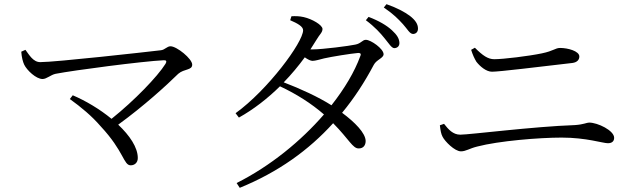

<svg xmlns="http://www.w3.org/2000/svg" viewBox="-20 -835 3040 921"><path d="M329 -378 315 -360C369 -321 420 -279 463 -229C576 -108 572 -42 607 -42C626 -42 641 -55 641 -77C641 -128 602 -185 547 -237C671 -327 779 -426 835 -481C864 -506 902 -497 902 -525C902 -553 828 -613 798 -613C781 -613 771 -596 752 -594C676 -585 247 -537 173 -537C139 -537 120 -572 102 -596L82 -587C84 -559 90 -538 96 -525C109 -498 153 -456 184 -456C204 -456 223 -476 247 -481C335 -498 663 -541 765 -546C778 -547 781 -541 774 -529C735 -467 625 -353 515 -265C458 -312 390 -352 329 -378Z M1825 -651C1846 -626 1858 -604 1872 -604C1887 -605 1896 -614 1896 -629C1895 -650 1885 -667 1860 -690C1835 -713 1798 -735 1748 -754L1735 -738C1778 -706 1805 -676 1825 -651ZM1913 -719C1935 -695 1945 -672 1962 -672C1976 -673 1985 -682 1985 -698C1985 -719 1973 -738 1946 -759C1920 -778 1885 -797 1834 -815L1821 -799C1868 -767 1890 -744 1913 -719ZM1115 43 1130 66C1316 -10 1461 -115 1578 -244C1655 -166 1672 -122 1701 -123C1722 -123 1734 -137 1734 -159C1733 -197 1683 -248 1621 -294C1679 -364 1729 -441 1773 -524C1786 -549 1820 -556 1820 -575C1820 -601 1759 -644 1735 -644C1718 -644 1712 -626 1684 -621C1657 -615 1528 -598 1479 -598H1469L1498 -644C1513 -670 1527 -679 1527 -696C1527 -715 1477 -744 1437 -753C1415 -758 1396 -758 1378 -757L1372 -738C1407 -723 1434 -708 1434 -690C1434 -632 1264 -403 1110 -292L1126 -271C1196 -310 1263 -362 1323 -421C1402 -384 1473 -339 1534 -286C1424 -159 1278 -39 1115 43ZM1341 -440C1378 -478 1412 -519 1442 -560C1456 -550 1470 -543 1479 -543C1493 -543 1514 -550 1535 -555C1570 -563 1663 -578 1698 -581C1708 -581 1714 -578 1708 -565C1681 -491 1633 -410 1570 -330C1507 -370 1422 -409 1341 -440Z M2726 -533C2748 -536 2759 -548 2759 -564C2759 -590 2704 -605 2667 -605C2643 -605 2637 -591 2579 -579C2517 -566 2394 -551 2351 -551C2321 -551 2296 -568 2258 -606L2240 -596C2248 -571 2255 -556 2265 -539C2282 -517 2312 -491 2340 -491C2376 -491 2562 -514 2726 -533ZM2090 -234C2093 -208 2096 -192 2103 -179C2114 -157 2161 -109 2191 -109C2215 -109 2232 -123 2269 -132C2372 -159 2566 -175 2674 -175C2793 -175 2871 -148 2896 -148C2915 -148 2926 -157 2926 -174C2926 -209 2847 -247 2806 -247C2794 -247 2781 -238 2738 -235C2538 -228 2232 -189 2188 -189C2153 -189 2131 -214 2110 -241Z"/></svg>

Font: Harano Aji Mincho KR
Style: Regular
Weight: 400
Foundry: Masamichi Hosoda
Version: HaranoAjiMinchoKR-Regular version 20230610;ttx 4.39.4